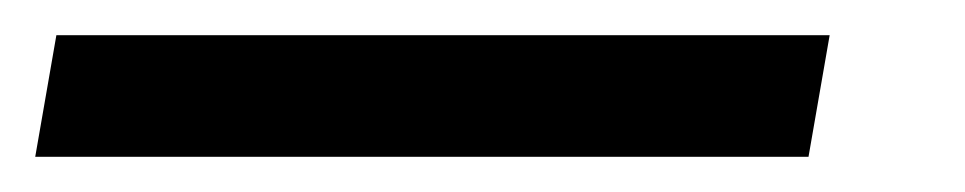

<svg xmlns="http://www.w3.org/2000/svg" viewBox="-88 40 548 109"><path d="M-56 60H383L371 129H-68Z"/></svg>

Font: Fixel Italic Variable Display Thin
Style: Italic
Weight: 100
Italic angle: -10°
Designer: AlfaBravo + MacPaw
Foundry: Kyrylo Tkachov, Marchela Mozhyna, Serhii Makarenko, Maria Weinstein, Zakhar Kryvoshyya
Version: Version 1.210;Glyphs 3.2 (3217)